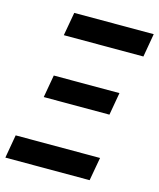

<svg xmlns="http://www.w3.org/2000/svg" viewBox="-110 -788 718 866"><g transform="rotate(15 249.0 -355.5)"><path d="M-2.4 0 16.6 -108.9H410.6L391.1 0ZM94.2 -308.6 112.8 -414.1H419.4L400.9 -308.6ZM109.4 -601.6 128.9 -710.9H500L481 -601.6Z"/></g></svg>

Font: Roboto Condensed SemiBold
Style: Italic
Weight: 600
Italic angle: -12°
Designer: Christian Robertson
Foundry: Google
Version: Version 3.008; 2023